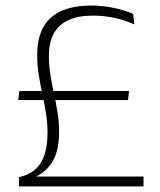

<svg xmlns="http://www.w3.org/2000/svg" viewBox="-20 -669 574 689"><path d="M439.5 -310H45.5L49.5 -342.5H443ZM107 -34 103.5 -35.5H495V0H48V-33L62 -37Q92 -46 111.5 -65.8Q131 -85.5 140.8 -117.2Q150.5 -149 150.5 -192.5Q150.5 -228.5 145 -262.5Q139.5 -296.5 132.2 -330.2Q125 -364 119.2 -399Q113.5 -434 113.5 -472.5Q113.5 -561 161.8 -605Q210 -649 308 -649Q349.5 -649 389 -640.5Q428.5 -632 458 -619L462 -581.5Q426 -597.5 389 -605.2Q352 -613 313 -613Q261.5 -613 226.5 -597.2Q191.5 -581.5 173.5 -549.8Q155.5 -518 155.5 -469.5Q155.5 -433.5 161 -399.8Q166.5 -366 173.8 -332.5Q181 -299 186.5 -265.2Q192 -231.5 192 -195.5Q192 -130.5 170.2 -92.2Q148.5 -54 107 -34Z"/></svg>

Font: Anek Kannada Medium ExtraLight
Style: Regular
Weight: 250
Version: Version 1.003